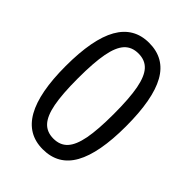

<svg xmlns="http://www.w3.org/2000/svg" viewBox="-192 -724 822 822"><g transform="rotate(45 219.0 -312.5)"><path d="M218.8 9.8Q127 9.8 81.5 -70.8Q36.1 -151.4 36.1 -311.5Q36.1 -474.6 81.5 -554.7Q127 -634.8 218.8 -634.8Q312.5 -634.8 356.9 -555.2Q401.4 -475.6 401.4 -311.5Q401.4 -150.4 356.9 -70.3Q312.5 9.8 218.8 9.8ZM218.8 -54.7Q258.8 -54.7 282.2 -80.1Q305.7 -105.5 316.4 -161.1Q327.1 -216.8 327.1 -311.5Q327.1 -407.2 316.4 -463.4Q305.7 -519.5 282.2 -544.9Q258.8 -570.3 218.8 -570.3Q178.7 -570.3 155.3 -544.9Q131.8 -519.5 121.1 -463.4Q110.4 -407.2 110.4 -311.5Q110.4 -216.8 121.1 -161.1Q131.8 -105.5 155.3 -80.1Q178.7 -54.7 218.8 -54.7Z"/></g></svg>

Font: Sudo Variable
Style: Regular
Weight: 400
Monospace: yes
Designer: Jens Kutilek
Foundry: Jens Kutilek
Version: Version 0.040